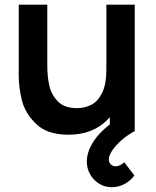

<svg xmlns="http://www.w3.org/2000/svg" viewBox="-20 -560 666 820"><path d="M457.8 239.5Q427.3 239.5 402.9 224.3Q378.5 209.1 364.6 184Q350.7 158.8 350.7 130.3Q350.7 95.1 370.6 58.7Q390.5 22.2 425.3 -8.8Q460.1 -39.9 502.8 -60.5L555.5 0Q525.3 15.9 499.9 38Q474.5 60.1 459.6 82.2Q444.7 104.3 444.7 121.2Q444.7 133.6 453.1 142Q461.5 150.3 473.7 150.3Q482.1 150.3 491.7 145.9Q501.2 141.5 510.7 133L554 189.3Q536.3 213.2 510.9 226.3Q485.5 239.5 457.8 239.5ZM272.3 15.3Q181.8 15.3 134.7 -30.3Q87.5 -75.8 73.8 -130.5Q60 -185.2 60 -238.5V-540H182V-279.8Q182 -233 190.5 -194.7Q198.9 -156.3 227 -127.2Q255 -98.2 308.2 -98.2Q342.8 -98.2 370.7 -112.8Q398.5 -127.3 416.4 -164Q434.3 -200.7 434.3 -262.5L505.8 -231.8Q505.8 -162.1 478.8 -106Q451.8 -49.8 399.2 -17.2Q346.5 15.3 272.3 15.3ZM449 0V-167.5H434.3V-540H555.5V0Z"/></svg>

Font: Manrope
Style: Regular
Weight: 400
Designer: Mikhail Sharanda
Foundry: Mikhail Sharanda
Version: Version 4.503